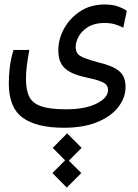

<svg xmlns="http://www.w3.org/2000/svg" viewBox="-20 -412 626 873"><path d="M270.5 168.9Q145.5 168.9 82.8 122.8Q20 76.7 20 -32.7Q20 -70.3 24.7 -107.7Q29.3 -145 41.5 -185.1H113.3Q106 -143.6 102.1 -114.5Q98.1 -85.4 98.1 -52.2Q98.1 -2 113.3 28.1Q128.4 58.1 168 71.5Q207.5 85 280.3 85Q367.7 85 419.4 58.8Q471.2 32.7 471.2 -2.4Q471.2 -16.1 464.1 -25.4Q457 -34.7 436.3 -42.7Q415.5 -50.8 373.5 -59.6Q304.2 -74.2 274.7 -101.8Q245.1 -129.4 245.1 -182.6Q245.1 -233.9 271.2 -281.7Q297.4 -329.6 344.7 -360.6Q392.1 -391.6 456.5 -391.6Q489.7 -391.6 513.9 -383.5Q538.1 -375.5 556.6 -362.8L540.5 -286.1Q522 -295.9 501.5 -301.8Q481 -307.6 454.6 -307.6Q410.6 -307.6 381.6 -290Q352.5 -272.5 338.4 -247.3Q324.2 -222.2 324.2 -198.2Q324.2 -180.2 332.5 -168.7Q340.8 -157.2 363.8 -148.2Q386.7 -139.2 430.7 -127.4Q481.9 -114.7 507.6 -98.9Q533.2 -83 542 -63Q550.8 -43 550.8 -16.6Q550.8 32.7 517.6 75.2Q484.4 117.7 421.9 143.3Q359.4 168.9 270.5 168.9ZM283.7 440.9 218.3 375 275.9 316.9 219.7 260.3 285.2 194.3 351.1 260.3 293 318.4 349.6 375Z"/></svg>

Font: CaskaydiaMono NF SemiLight
Style: Regular
Weight: 350
Designer: Aaron Bell
Foundry: Saja Typeworks
Version: Version 2111.001; ttfautohint (v1.8.4);Nerd Fonts 3.1.1